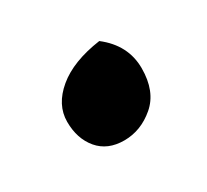

<svg xmlns="http://www.w3.org/2000/svg" viewBox="-50 -191 313 290"><g transform="rotate(-30 106.0 -46.5)"><path d="M142 -121Q177 -94 177 -53.5Q177 -13 153 7.5Q129 28 100 28Q71 28 55 9Q39 -10 39 -39.5Q39 -69 66 -91.5Q93 -114 142 -121Z"/></g></svg>

Font: Julee
Style: Regular
Weight: 400
Version: Version 1.001